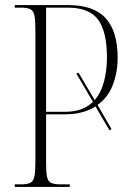

<svg xmlns="http://www.w3.org/2000/svg" viewBox="-20 -734 522 754"><path d="M38 0V-10H62Q87 -10 99 -16Q111 -22 115 -40.5Q119 -59 119 -96V-619Q119 -656 115 -674Q111 -692 99 -698Q87 -704 62 -704H38V-714H248Q349 -714 395.5 -662Q442 -610 442 -508Q442 -451 423.5 -401.5Q405 -352 363 -322L418 -227L410 -222L355 -316Q332 -301 302 -293Q272 -285 234 -285H161V-95Q161 -59 164.5 -40.5Q168 -22 180.5 -16Q193 -10 217 -10H254V0ZM235 -295Q272 -295 299 -305Q326 -315 345 -334L280 -445L288 -449L352 -341Q378 -372 389 -416Q400 -460 400 -508Q400 -610 365 -657Q330 -704 246 -704H161V-295Z"/></svg>

Font: Noto Serif Display Condensed ExtraLight
Style: Regular
Weight: 200
Width: 3
Designer: Monotype Design Team
Foundry: Monotype Imaging Inc.
Version: Version 2.009